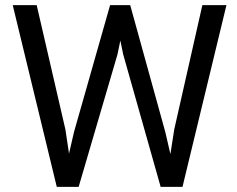

<svg xmlns="http://www.w3.org/2000/svg" viewBox="-20 -731 927 751"><path d="M269.5 -214.8 410.6 -710.9H489.3L626.5 -214.8L646.5 -128.4L661.6 -225.1L771.5 -710.9H865.7L693.8 0H608.4L461.9 -518.1L450.7 -572.3L439.5 -518.1L287.6 0H202.1L29.8 -710.9H123.5L235.8 -224.6L250 -130.4Z"/></svg>

Font: Vazirmatn RD UI FD
Style: Regular
Weight: 400
Designer: Saber Rastikerdar
Foundry: Saber Rastikerdar
Version: Version 33.003